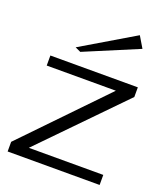

<svg xmlns="http://www.w3.org/2000/svg" viewBox="-136 -827 777 916"><g transform="rotate(20 252.0 -368.5)"><path d="M12 0V-49L398 -449H47V-500H491V-451L101 -51H479V0ZM175 -565 147 -578 415 -737 449 -680Z"/></g></svg>

Font: Panamera
Style: Regular
Weight: 400
Designer: Bastien Sozeau
Foundry: NBR — Bastien Sozeau
Version: Version 3.002; ttfautohint (v1.8.4.7-5d5b);gftools[0.9.33]